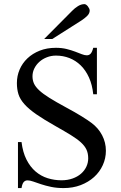

<svg xmlns="http://www.w3.org/2000/svg" viewBox="-20 -914 596 949"><path d="M503.4 -168.9Q503.4 -131.3 488 -97.7Q472.7 -64 444.8 -38.8Q417 -13.7 378.7 1Q340.3 15.6 294.4 15.6Q260.7 15.6 232.9 9.8Q205.1 3.9 183.1 -3.4Q161.1 -10.7 144.5 -16.6Q127.9 -22.5 116.2 -22.5Q104.5 -22.5 97.2 -14.2Q89.8 -5.9 86.4 15.6H68.8V-211.9H86.4Q92.8 -160.6 111.1 -124.8Q129.4 -88.9 156 -66.2Q182.6 -43.5 215.6 -33.2Q248.5 -22.9 283.7 -22.9Q314 -22.9 338.6 -31.7Q363.3 -40.5 380.4 -55.4Q397.5 -70.3 406.7 -89.8Q416 -109.4 416 -131.3Q416 -155.8 407.5 -174.3Q398.9 -192.9 379.9 -210.2Q360.8 -227.5 330.3 -246.3Q299.8 -265.1 256.3 -289.6Q197.3 -322.8 159.7 -348.9Q122.1 -375 100.6 -399.2Q79.1 -423.3 71.3 -448Q63.5 -472.7 63.5 -503.4Q63.5 -538.6 76.9 -570.1Q90.3 -601.6 115.5 -625.5Q140.6 -649.4 176.3 -663.6Q211.9 -677.7 256.3 -677.7Q285.2 -677.7 308.8 -671.9Q332.5 -666 351.1 -658.9Q369.6 -651.9 384 -646.2Q398.4 -640.6 409.2 -640.6Q420.4 -640.6 428 -648.7Q435.5 -656.7 440.9 -677.7H459V-448.2H440.9Q436 -495.1 419.9 -530.8Q403.8 -566.4 379.2 -590.6Q354.5 -614.7 323.2 -627Q292 -639.2 256.8 -639.2Q232.9 -639.2 211.7 -630.9Q190.4 -622.6 174.8 -608.6Q159.2 -594.7 149.9 -576.2Q140.6 -557.6 140.6 -537.1Q140.6 -517.6 147.9 -501.2Q155.3 -484.9 173.8 -467.5Q192.4 -450.2 224.4 -430.2Q256.3 -410.2 305.2 -383.8Q352.5 -358.4 383.5 -339.1Q414.6 -319.8 432.1 -306.6Q465.8 -281.7 484.6 -245.8Q503.4 -210 503.4 -168.9ZM423.3 -861.8Q423.3 -847.7 410.9 -835.4Q398.4 -823.2 382.8 -813L238.3 -721.2H198.2L336.9 -860.8Q349.6 -874 365.5 -883.8Q381.3 -893.6 397.5 -893.6Q401.4 -893.6 405.8 -890.6Q410.2 -887.7 414.1 -882.8Q418 -877.9 420.7 -872.3Q423.3 -866.7 423.3 -861.8Z"/></svg>

Font: Doulos SIL Viet
Style: Regular
Weight: 400
Designer: Walt Agee, Victor Gaultney, Peter Martin, Debbi Hosken, Becca Hirsbrunner
Foundry: SIL International
Version: Version 5.000